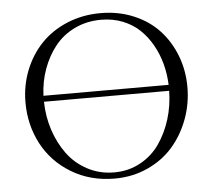

<svg xmlns="http://www.w3.org/2000/svg" viewBox="-51 -767 919 831"><g transform="rotate(-5 408.0 -351.5)"><path d="M58.1 -354Q58.1 -427.2 84 -492.7Q109.9 -558.1 156 -606.4Q202.1 -654.8 269.3 -682.9Q336.4 -710.9 415 -710.9Q493.2 -710.9 559.1 -683.1Q625 -655.3 669.2 -607.4Q713.4 -559.6 737.8 -495.6Q762.2 -431.6 762.2 -359.9Q762.2 -286.6 737.3 -220Q712.4 -153.3 668.2 -102.8Q624 -52.2 558.1 -22.2Q492.2 7.8 415 7.8Q309.1 7.8 226.8 -42Q144.5 -91.8 101.3 -173.8Q58.1 -255.9 58.1 -354ZM138.2 -350.1Q139.2 -286.1 158.4 -227.3Q177.7 -168.5 211.9 -121.8Q246.1 -75.2 298.8 -47.1Q351.6 -19 415 -19Q477.5 -19 528.8 -47.1Q580.1 -75.2 612.5 -122.1Q645 -168.9 663.1 -227.5Q681.2 -286.1 682.1 -350.1ZM138.2 -376H682.1Q680.2 -423.3 668.5 -467.5Q656.7 -511.7 634.5 -551Q612.3 -590.3 581.5 -619.4Q550.8 -648.4 508.1 -665.3Q465.3 -682.1 415 -682.1Q352.1 -682.1 300 -657Q248 -631.8 214.1 -589.1Q180.2 -546.4 160.4 -491.7Q140.6 -437 138.2 -376Z"/></g></svg>

Font: Dehuti
Style: Book
Weight: 400
Version: Version 1.2